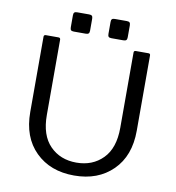

<svg xmlns="http://www.w3.org/2000/svg" viewBox="-92 -933 945 1030"><g transform="rotate(10 380.0 -417.5)"><path d="M89.8 -279.8C89.8 -188.3 116.5 -116.3 169.9 -63.7C223.3 -11.1 293.3 15.1 379.9 15.1C466.5 15.1 536.5 -11.1 589.8 -63.7C643.2 -116.3 669.9 -188.3 669.9 -279.8V-689.9C669.9 -696.8 666.7 -700.2 660.2 -700.2H589.8C583.3 -699.9 580.1 -696.5 580.1 -689.9V-279.8C580.1 -205.9 561.4 -150 523.9 -112.1C486.5 -74.1 438.5 -55.2 379.9 -55.2C321.3 -55.2 273.4 -74.1 236.1 -112.1C198.8 -150 180.2 -205.9 180.2 -279.8V-689.9C179.9 -696.8 176.4 -700.2 169.9 -700.2H100.1C93.3 -699.9 89.8 -696.5 89.8 -689.9ZM225.1 -765.1C225.1 -757.6 226.6 -752.4 229.5 -749.5C232.4 -746.6 237.6 -745.1 245.1 -745.1H310.1C317.2 -745.1 322.3 -746.6 325.4 -749.5C328.5 -752.4 330.1 -757.6 330.1 -765.1V-830.1C330.1 -837.2 328.6 -842.4 325.7 -845.5C322.8 -848.6 317.5 -850.1 310.1 -850.1H245.1C237.6 -850.1 232.4 -848.6 229.5 -845.7C226.6 -842.8 225.1 -837.6 225.1 -830.1ZM430.2 -765.1C430.2 -757.6 431.6 -752.4 434.6 -749.5C437.5 -746.6 442.7 -745.1 450.2 -745.1H515.1C522.3 -745.1 527.4 -746.6 530.5 -749.5C533.6 -752.4 535.2 -757.6 535.2 -765.1V-830.1C535.2 -837.2 533.7 -842.4 530.8 -845.5C527.8 -848.6 522.6 -850.1 515.1 -850.1H450.2C442.7 -850.1 437.5 -848.6 434.6 -845.7C431.6 -842.8 430.2 -837.6 430.2 -830.1Z"/></g></svg>

Font: Numans
Style: Regular
Weight: 400
Designer: Jovanny Lemonad
Foundry: Jovanny Lemonad
Version: Version 001.001